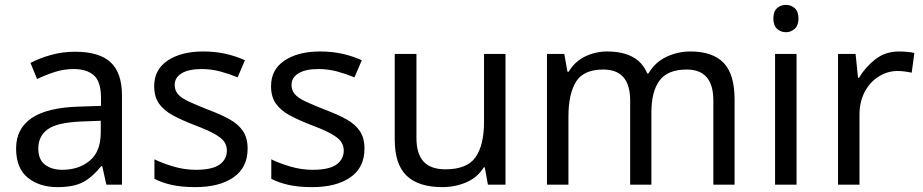

<svg xmlns="http://www.w3.org/2000/svg" viewBox="-20 -757 3783 787"><path d="M288 -545Q386 -545 433 -502Q480 -459 480 -365V0H416L399 -76H395Q360 -32 321.5 -11Q283 10 215 10Q142 10 94 -28.5Q46 -67 46 -149Q46 -229 109 -272.5Q172 -316 303 -320L394 -323V-355Q394 -422 365 -448Q336 -474 283 -474Q241 -474 203 -461.5Q165 -449 132 -433L105 -499Q140 -518 188 -531.5Q236 -545 288 -545ZM314 -259Q214 -255 175.5 -227Q137 -199 137 -148Q137 -103 164.5 -82Q192 -61 235 -61Q303 -61 348 -98.5Q393 -136 393 -214V-262Z M995 -148Q995 -70 937 -30Q879 10 781 10Q725 10 684.5 1Q644 -8 613 -24V-104Q645 -88 690.5 -74.5Q736 -61 783 -61Q850 -61 880 -82.5Q910 -104 910 -140Q910 -160 899 -176Q888 -192 859.5 -208Q831 -224 778 -244Q726 -264 689 -284Q652 -304 632 -332Q612 -360 612 -404Q612 -472 667.5 -509Q723 -546 813 -546Q862 -546 904.5 -536.5Q947 -527 984 -510L954 -440Q920 -454 883 -464Q846 -474 807 -474Q753 -474 724.5 -456.5Q696 -439 696 -409Q696 -387 709 -371.5Q722 -356 752.5 -341.5Q783 -327 834 -307Q885 -288 921 -268Q957 -248 976 -219.5Q995 -191 995 -148Z M1474 -148Q1474 -70 1416 -30Q1358 10 1260 10Q1204 10 1163.5 1Q1123 -8 1092 -24V-104Q1124 -88 1169.5 -74.5Q1215 -61 1262 -61Q1329 -61 1359 -82.5Q1389 -104 1389 -140Q1389 -160 1378 -176Q1367 -192 1338.5 -208Q1310 -224 1257 -244Q1205 -264 1168 -284Q1131 -304 1111 -332Q1091 -360 1091 -404Q1091 -472 1146.5 -509Q1202 -546 1292 -546Q1341 -546 1383.5 -536.5Q1426 -527 1463 -510L1433 -440Q1399 -454 1362 -464Q1325 -474 1286 -474Q1232 -474 1203.5 -456.5Q1175 -439 1175 -409Q1175 -387 1188 -371.5Q1201 -356 1231.5 -341.5Q1262 -327 1313 -307Q1364 -288 1400 -268Q1436 -248 1455 -219.5Q1474 -191 1474 -148Z M2052 -536V0H1980L1967 -71H1963Q1937 -29 1891 -9.5Q1845 10 1793 10Q1696 10 1647 -36.5Q1598 -83 1598 -185V-536H1687V-191Q1687 -127 1716 -95Q1745 -63 1806 -63Q1895 -63 1929.5 -113Q1964 -163 1964 -257V-536Z M2810 -546Q2901 -546 2946 -499.5Q2991 -453 2991 -349V0H2904V-345Q2904 -472 2795 -472Q2717 -472 2683.5 -427Q2650 -382 2650 -296V0H2563V-345Q2563 -472 2453 -472Q2372 -472 2341 -422Q2310 -372 2310 -278V0H2222V-536H2293L2306 -463H2311Q2336 -505 2378.5 -525.5Q2421 -546 2469 -546Q2531 -546 2572.5 -524Q2614 -502 2633 -456H2638Q2665 -502 2711.5 -524Q2758 -546 2810 -546Z M3245 -536V0H3157V-536ZM3202 -737Q3222 -737 3237.5 -723.5Q3253 -710 3253 -681Q3253 -653 3237.5 -639Q3222 -625 3202 -625Q3180 -625 3165 -639Q3150 -653 3150 -681Q3150 -710 3165 -723.5Q3180 -737 3202 -737Z M3665 -546Q3680 -546 3697.5 -544.5Q3715 -543 3728 -540L3717 -459Q3704 -462 3688.5 -464Q3673 -466 3659 -466Q3618 -466 3582 -443.5Q3546 -421 3524.5 -380.5Q3503 -340 3503 -286V0H3415V-536H3487L3497 -438H3501Q3527 -482 3568 -514Q3609 -546 3665 -546Z"/></svg>

Font: Noto Sans Sundanese
Style: Regular
Weight: 400
Designer: Monotype Design Team (Regular), Sérgio L. Martins (other weights)
Foundry: Monotype Imaging Inc.
Version: Version 2.003